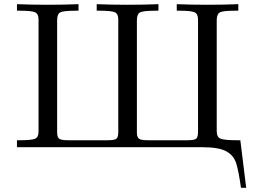

<svg xmlns="http://www.w3.org/2000/svg" viewBox="-20 -703 1220 917"><path d="M61 0V-33.2H75.2Q131.3 -33.2 147.7 -40.5Q164.1 -47.9 164.1 -74.2V-609.9Q164.1 -636.7 147.5 -644.3Q130.9 -651.9 75.2 -651.9H61V-683.1Q134.3 -680.2 208.3 -680.2Q282.2 -680.2 355 -683.1V-651.9H344.2Q285.2 -651.9 269 -644.5Q252.9 -637.2 252.9 -606.9V-66.9Q253.9 -44.9 264.9 -39.1Q275.9 -33.2 305.2 -33.2H494.1Q528.3 -33.2 536.6 -41Q544.9 -48.8 544.9 -73.2V-609.9Q544.9 -636.7 528.6 -644.3Q512.2 -651.9 456.1 -651.9H441.9V-683.1Q516.1 -680.2 588.9 -680.2Q664.1 -680.2 736.8 -683.1V-651.9H726.1Q667 -651.9 650.4 -644.5Q633.8 -637.2 633.8 -606.9V-66.9Q634.8 -44.9 646 -39.1Q657.2 -33.2 686 -33.2H875Q909.2 -33.2 917.5 -41Q925.8 -48.8 925.8 -73.2V-609.9Q925.8 -636.7 909.4 -644.3Q893.1 -651.9 836.9 -651.9H824.2V-683.1Q898.4 -680.2 971.2 -680.2Q1043.9 -680.2 1118.2 -683.1V-651.9H1104Q1046.9 -651.9 1031.5 -644.5Q1016.1 -637.2 1015.1 -609.9V-76.2Q1015.1 -48.3 1033 -40.8Q1050.8 -33.2 1112.8 -33.2H1127.9L1155.8 193.8H1130.9Q1119.6 112.8 1107.9 76.4Q1096.2 40 1063 21Q1027.8 0 944.8 0Z"/></svg>

Font: CMU Serif Upright Italic
Style: UprightItalic
Weight: 500
Version: Version 0.7.0